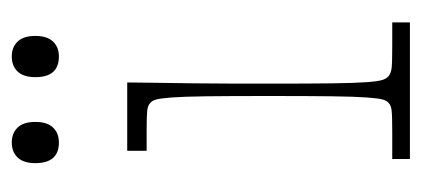

<svg xmlns="http://www.w3.org/2000/svg" viewBox="-215 -501 716 326"><g transform="rotate(-90 143.0 -338.0)"><path d="M36 0V-30Q50 -30 61.5 -30Q73 -30 81 -30Q109 -30 118 -31Q127 -32 131 -36Q135 -39 137 -46Q139 -53 140.5 -73Q142 -93 142.5 -132.5Q143 -172 143 -240Q143 -307 142.5 -346Q142 -385 140.5 -404.5Q139 -424 137 -431Q135 -438 131 -441Q127 -445 118.5 -446Q110 -447 85 -447Q78 -447 69.5 -447Q61 -447 50 -447V-480H166Q166 -469 165.5 -437Q165 -405 164.5 -365.5Q164 -326 164 -291.5Q164 -257 164 -240Q164 -172 164.5 -132.5Q165 -93 166.5 -73Q168 -53 170.5 -46Q173 -39 177 -36Q182 -32 191 -31Q200 -30 229 -30Q237 -30 246.5 -30Q256 -30 268 -30V0ZM64 -596Q29 -596 29 -636Q29 -656 38.5 -666Q48 -676 64 -676Q80 -676 89.5 -666Q99 -656 99 -636Q99 -616 89.5 -606Q80 -596 64 -596ZM210 -596Q175 -596 175 -636Q175 -656 184.5 -666Q194 -676 210 -676Q226 -676 235.5 -666Q245 -656 245 -636Q245 -616 235.5 -606Q226 -596 210 -596Z"/></g></svg>

Font: Ojuju ExtraLight
Style: Regular
Weight: 200
Designer: Chisaokwu Joboson, Mirko Velimirovic
Foundry: Udi Foundry
Version: Version 1.000